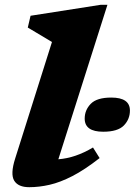

<svg xmlns="http://www.w3.org/2000/svg" viewBox="-20 -765 560 798"><path d="M196 -590.5Q187 -596 168.5 -607Q150 -618 129.8 -630Q109.5 -642 95.5 -650.5L107 -699.5L398 -745H426.5L222.5 -103Q294 -108.5 366.5 -152L394 -108Q332 -59.5 281 -33.2Q230 -7 186.2 3Q142.5 13 101.5 13Q55.5 13 39 -14.2Q22.5 -41.5 43 -106ZM409 -217.5Q332 -217.5 332 -272Q332 -307.5 357.2 -333.5Q382.5 -359.5 442.5 -359.5Q520 -359.5 520 -305.5Q520 -269.5 494.8 -243.5Q469.5 -217.5 409 -217.5Z"/></svg>

Font: Newsreader Caption
Style: Bold Italic
Weight: 700
Italic angle: -17°
Designer: Hugues Gentile
Foundry: Production Type
Version: Version 1.001